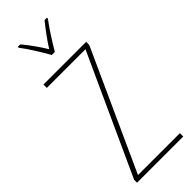

<svg xmlns="http://www.w3.org/2000/svg" viewBox="-306 -1032 1011 1011"><g transform="rotate(-45 200.0 -526.0)"><path d="M188 -844H211C237 -889 277 -952 309 -994V-1001H291C256 -957 226 -917 200 -875C175 -917 139 -967 110 -1001H92V-994C119 -960 162 -891 188 -844ZM374 -51V-76H62L365 -742V-765H47V-740H335L30 -73V-51Z"/></g></svg>

Font: Noto Sans Tamil UI Condensed Thin
Style: Regular
Weight: 100
Width: 3
Designer: Jelle Bosma - Monotype Design Team
Foundry: Monotype Imaging Inc.
Version: Version 2.004